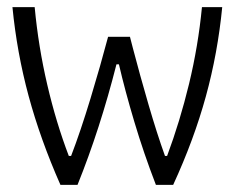

<svg xmlns="http://www.w3.org/2000/svg" viewBox="-20 -520 660 540"><path d="M314.5 -339H307.5Q261.5 -157.5 198 0H150Q93.5 -128 60.5 -250Q27.5 -372 15 -500H77.5Q88 -388.5 113 -281.5Q138 -174.5 173.5 -81.5H180Q206.5 -150.5 234.8 -243.8Q263 -337 284 -416.5H345.5L353.5 -385.5Q373.5 -309 397.5 -226.5Q421.5 -144 444 -81.5H450Q486 -178 511.8 -284.5Q537.5 -391 548 -500H605Q592.5 -371 559 -249Q525.5 -127 467 0H418.5Q384 -89.5 357.8 -177.5Q331.5 -265.5 314.5 -339Z"/></svg>

Font: Monaspace Argon Var ExtraLight
Style: Regular
Weight: 200
Designer: Riley Cran and the Lettermatic Team
Version: Version 1.200 (Monaspace Argon Var)